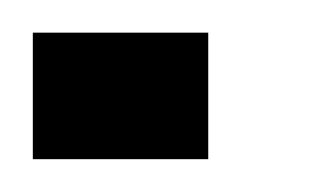

<svg xmlns="http://www.w3.org/2000/svg" viewBox="-20 -97 196 117"><path d="M106.9 0H0V-77.1H106.9Z"/></svg>

Font: Kadhim
Style: Regular
Weight: 400
Designer: Developer/ Husham Jawad
Version: Version 1.00;December 29, 2020;FontCreator 13.0.0.2683 32-bi